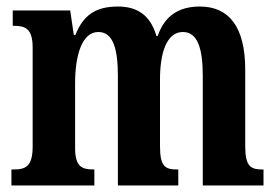

<svg xmlns="http://www.w3.org/2000/svg" viewBox="-20 -568 847 588"><path d="M15 0H269V-49H267C230 -49 210 -58 210 -115V-313C210 -396 230 -470 281 -470C326 -470 341 -420 341 -335V0H526V-49H522C486 -49 470 -58 470 -120V-325C470 -403 489 -470 540 -470C585 -470 601 -420 601 -335V0H787V-49H784C748 -49 731 -58 731 -120V-354C731 -489 679 -548 592 -548C527 -548 484 -519 463 -458H459C440 -523 399 -548 341 -548C270 -548 234 -519 211 -461H206L195 -536H19V-489H22C58 -489 80 -480 80 -422V-119C80 -58 58 -49 22 -49H15Z"/></svg>

Font: Noto Serif Tamil ExtraCondensed
Style: Bold Italic
Weight: 700
Width: 2
Italic angle: -12°
Designer: Indian Type Foundry, Tom Grace, and the Monotype Design Team
Foundry: Monotype Imaging Inc.
Version: Version 2.003